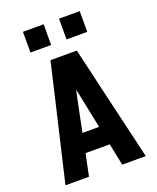

<svg xmlns="http://www.w3.org/2000/svg" viewBox="-170 -1051 940 1150"><g transform="rotate(-20 300.0 -475.5)"><path d="M44 0 159 -490 216 -735H384L441 -490L556 0H406L377 -140H223L194 0ZM353 -260 306 -490Q304 -497 302.5 -504Q301 -511 300 -518Q299 -511 297.5 -504Q296 -497 294 -490L247 -260ZM349 -819V-951H481V-819ZM119 -819V-951H251V-819Z"/></g></svg>

Font: Iosevka SS04 Heavy Extended
Style: Regular
Weight: 900
Width: 7
Monospace: yes
Designer: Belleve Invis
Foundry: Belleve Invis
Version: Version 19.0.0; ttfautohint (v1.8.4)